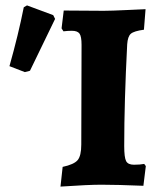

<svg xmlns="http://www.w3.org/2000/svg" viewBox="-20 -684 584 711"><path d="M212 -66Q254 -75 267.5 -91Q281 -107 281 -149L282 -518Q282 -549 274.5 -559.5Q267 -570 246 -570Q231 -570 215 -568L208 -579L216 -645L364 -644Q392 -644 453 -647L519 -650L513 -574Q476 -569 464.5 -559Q453 -549 451 -520Q440 -307 440 -143Q440 -101 447 -87.5Q454 -74 476 -74Q499 -74 514 -77L520 -69L511 4Q413 0 355 0Q307 0 204 7ZM15 -439Q48 -556 68 -657L80 -664L177 -628L184 -614L91 -422L72 -417Z"/></svg>

Font: Alegreya ExtraBold
Style: Regular
Weight: 800
Designer: Juan Pablo del Peral
Foundry: Huerta Tipografica
Version: Version 2.007; ttfautohint (v1.6)